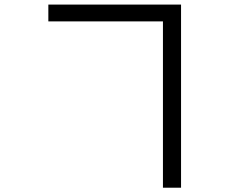

<svg xmlns="http://www.w3.org/2000/svg" viewBox="-20 -790 1040 859"><path d="M709 -694.3H196.3V-769.5H790V49.8H709Z"/></svg>

Font: GenEi Gothic M Regular
Style: Regular
Weight: 400
Designer: o_tamon (Modified); [Source Han Sans]
Ryoko NISHIZUKA  (kana & ideographs); Paul D. Hunt (Latin, Greek & Cyrillic); Wenl
Version: Version 1.1a;Original Version 1.004